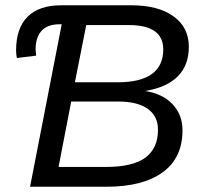

<svg xmlns="http://www.w3.org/2000/svg" viewBox="-20 -708 770 728"><path d="M214 -616H206Q160 -616 137.5 -591Q115 -566 115 -521L117 -497L44 -488Q41 -501 41 -517Q41 -601 84.5 -644.5Q128 -688 213 -688H477Q580 -688 638 -646Q696 -604 696 -531Q696 -391 531 -363Q598 -352 635 -312Q672 -272 672 -214Q672 -109 596.5 -54.5Q521 0 385 0H94ZM202 -75H381Q484 -75 531.5 -110.5Q579 -146 579 -216Q579 -268 540 -295.5Q501 -323 429 -323H250ZM264 -396H426Q599 -396 599 -521Q599 -613 468 -613H307Z"/></svg>

Font: Libra Sans Modern
Style: Italic
Weight: 400
Italic angle: -12°
Foundry: Stefan Peev, Context Ltd
Version: Version 1.000